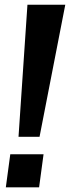

<svg xmlns="http://www.w3.org/2000/svg" viewBox="-20 -800 299 820"><path d="M97.2 -779.8H258.8L148.9 -215.8H59.1ZM166 -141.1 147 0H4.9L23.9 -141.1Z"/></svg>

Font: Cooper Hewitt
Style: Semibold Italic
Weight: 710
Designer: Village Type and Design LLC
Foundry: Cooper Hewitt Smithsonian Design Museum
Version: 1.000